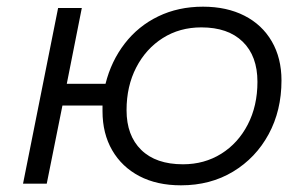

<svg xmlns="http://www.w3.org/2000/svg" viewBox="-20 -550 914 575"><path d="M49 0 154 -526H225L180 -299H296Q313 -367 353.5 -419.5Q394 -472 454 -501Q514 -530 588 -530Q659 -530 712 -503Q765 -476 794 -426Q823 -376 823 -309Q823 -219 784.5 -148Q746 -77 678 -36Q610 5 522 5Q450 5 397.5 -22.5Q345 -50 316 -100Q287 -150 287 -217Q287 -225 287 -234H167L120 0ZM528 -58Q592 -58 642.5 -89.5Q693 -121 722 -177Q751 -233 751 -305Q751 -382 707 -425Q663 -468 583 -468Q518 -468 467.5 -436Q417 -404 388 -348Q359 -292 359 -220Q359 -144 403 -101Q447 -58 528 -58Z"/></svg>

Font: Montserrat
Style: Italic
Weight: 400
Italic angle: -11.3°
Designer: Julieta Ulanovsky
Foundry: Julieta Ulanovsky
Version: Version 9.000; ttfautohint (v1.8.4.7-5d5b)